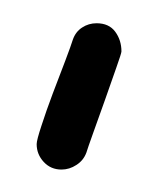

<svg xmlns="http://www.w3.org/2000/svg" viewBox="-20 -753 131 166"><path d="M63.5 -732.9Q74.2 -732.9 79.6 -725.6Q85 -718.3 85 -708.5Q85 -707 80.6 -694.6Q76.2 -682.1 70.8 -666.7Q65.4 -651.4 60.5 -637.9Q55.7 -624.5 54.7 -621.1Q52.2 -614.3 46.1 -610.4Q40 -606.4 33.2 -606.4Q23.9 -606.4 17.8 -613Q11.7 -619.6 11.7 -628.4Q11.7 -631.8 15.9 -644.5Q20 -657.2 25.6 -672.1Q31.2 -687 36.4 -700.4Q41.5 -713.9 43 -718.8Q45.4 -725.6 51 -729.2Q56.6 -732.9 63.5 -732.9Z"/></svg>

Font: Helvetia Verbundene
Style: Regular
Weight: 400
Designer: Peter Wiegel, original typeface by Carl Albert Fahrenwaldt 1901
Foundry: Peter Wiegel
Version: Version 2.000